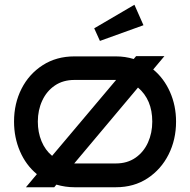

<svg xmlns="http://www.w3.org/2000/svg" viewBox="-20 -787 799 807"><path d="M671 -551 624 -495Q669 -458 694.5 -400.5Q720 -343 720 -276Q720 -200 688.5 -137.5Q657 -75 600 -37.5Q543 0 467 0H293Q255 0 217 -11L208 0H89L135 -55Q89 -93 64 -151Q39 -209 39 -276Q39 -352 70.5 -414Q102 -476 159.5 -513Q217 -550 293 -550H467Q506 -550 542 -539L552 -551ZM293 -451Q245 -451 210.5 -427.5Q176 -404 157.5 -364Q139 -324 139 -276Q139 -231 154.5 -193.5Q170 -156 199 -132L468 -451ZM620 -276Q620 -368 560 -419L292 -100H467Q515 -100 549.5 -124Q584 -148 602 -188Q620 -228 620 -276ZM583 -681 400 -615 376 -668 545 -767Z"/></svg>

Font: Bruno Ace SC
Style: Regular
Weight: 400
Version: Version 1.100; ttfautohint (v1.8.4.7-5d5b);gftools[0.9.27]